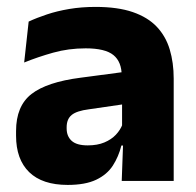

<svg xmlns="http://www.w3.org/2000/svg" viewBox="-20 -524 567 556"><path d="M332.5 0 337 -123 333.5 -130.5V-284L332.5 -304Q332.5 -345 308.5 -364.5Q284.5 -384 228 -384Q178.5 -384 134 -371.5Q89.5 -359 50 -343L63 -461.5Q86.5 -472.5 115.8 -482.2Q145 -492 180.5 -498Q216 -504 256.5 -504Q321 -504 364.5 -489Q408 -474 434 -446.5Q460 -419 471.5 -380.8Q483 -342.5 483 -296.5V0ZM176 11.5Q102.5 11.5 64.5 -25.5Q26.5 -62.5 26.5 -131V-144.5Q26.5 -217 71.2 -251.8Q116 -286.5 213.5 -299L345.5 -316.5L354.5 -224.5L237.5 -207.5Q202 -203 187.5 -191Q173 -179 173 -155.5V-152Q173 -129.5 187.5 -116.2Q202 -103 234 -103Q262 -103 282.2 -111.5Q302.5 -120 315.5 -133.8Q328.5 -147.5 335 -164.5L356.5 -102.5H331.5Q323.5 -70.5 306.8 -44.5Q290 -18.5 258.5 -3.5Q227 11.5 176 11.5Z"/></svg>

Font: Anek Latin
Style: Bold
Weight: 700
Designer: Yesha Goshar
Foundry: Ek Type
Version: Version 1.003